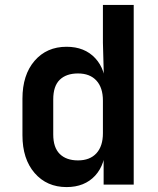

<svg xmlns="http://www.w3.org/2000/svg" viewBox="-20 -750 640 780"><path d="M250.4 10Q170.2 10 120.7 -47Q71.2 -104.1 71.2 -200.4V-349.1Q71.2 -445.9 120.5 -503Q169.8 -560 250.4 -560Q323.7 -560 366.9 -513.6Q410.1 -467.3 410.1 -386.6L373.1 -439.1H401.9L398.1 -575.9V-730H523.2V0H401V-110.9H373.1L409.2 -163.4Q409.2 -82.9 366.5 -36.4Q323.7 10 250.4 10ZM296.8 -98.4Q345.2 -98.4 371.7 -127.3Q398.1 -156.1 398.1 -208.8V-341.2Q398.1 -393.9 371.7 -422.7Q345.2 -451.6 296.8 -451.6Q249.2 -451.6 222.7 -425.9Q196.3 -400.2 196.3 -346.2V-203.8Q196.3 -150.8 222.7 -124.6Q249.2 -98.4 296.8 -98.4Z"/></svg>

Font: Atlassian Mono
Style: Regular
Weight: 400
Monospace: yes
Designer: Philipp Nurullin, Konstantin Bulenkov
Foundry: Modifications by Atlassian Pty Ltd, manufactured by JetBrains
Version: Version 2.304